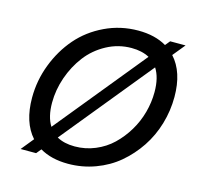

<svg xmlns="http://www.w3.org/2000/svg" viewBox="-104 -809 952 928"><g transform="rotate(15 372.5 -345.0)"><path d="M665 -628.4Q728 -559.6 728 -435.1Q728 -366.2 708.5 -300Q689 -233.9 651.9 -178.2Q614.7 -122.6 564.7 -80.3Q514.6 -38.1 449.7 -14.2Q384.8 9.8 314 9.8Q230 9.8 172.4 -24.4L152.3 0H74.7L125.5 -62.5Q64 -131.3 64 -254.4Q64 -340.8 95 -421.6Q126 -502.4 179.4 -564.2Q232.9 -626 310.8 -663.1Q388.7 -700.2 477.1 -700.2Q561 -700.2 618.7 -666L638.2 -689.9H715.3ZM163.6 -255.9Q163.6 -185.1 190.9 -142.1L556.6 -590.3Q519.5 -610.4 467.3 -610.4Q400.9 -610.4 342.8 -578.9Q284.7 -547.4 246.1 -496.8Q207.5 -446.3 185.5 -383.1Q163.6 -319.8 163.6 -255.9ZM323.2 -79.6Q377 -79.6 425.5 -99.9Q474.1 -120.1 510.5 -155Q546.9 -189.9 574 -234.9Q601.1 -279.8 615 -330.8Q628.9 -381.8 628.9 -433.1Q628.9 -505.4 600.6 -549.3L233.9 -100.1Q270.5 -79.6 323.2 -79.6Z"/></g></svg>

Font: HK Grotesk Medium Italic
Style: Regular
Weight: 500
Italic angle: -13°
Designer: Alfredo Marco Pradil and Stefan Peev
Foundry: Hanken Design Co.
Version: Version 1.000;PS 001.000;hotconv 1.0.88;makeotf.lib2.5.64775